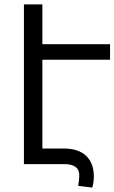

<svg xmlns="http://www.w3.org/2000/svg" viewBox="-20 -747 521 874"><path d="M481 -475.1H172.9V-70.8H272Q336.9 -70.8 372.1 -37.6Q407.2 -4.4 407.2 57.1Q407.2 82.5 399.9 106.9L335.9 99.1L338.9 79.1L340.8 55.2Q343.8 0 272 0H88.9V-727.1H172.9V-545.9H481Z"/></svg>

Font: Telcell.Market
Style: Regular
Weight: 400
Designer: Rasmus Andersson, Sedrak Mkrtchyan
Version: Version 3.019;git-0a5106e0b